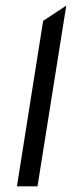

<svg xmlns="http://www.w3.org/2000/svg" viewBox="-20 -661 255 681"><path d="M40 0H113L215 -641L133 -587Z"/></svg>

Font: Charger Sport
Style: ExtObl
Weight: 400
Designer: Jasper
Foundry: Cannot Into Space Fonts
Version: Version 1.1